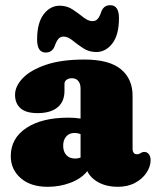

<svg xmlns="http://www.w3.org/2000/svg" viewBox="-20 -708 600 740"><path d="M21.5 -106Q21.5 -175 81.5 -214.8Q141.5 -254.5 243.5 -254.5Q270 -254.5 290.5 -251V-367Q290.5 -385 281.8 -395.8Q273 -406.5 257 -406.5Q245.5 -406.5 237 -400.8Q228.5 -395 228.5 -385V-357.5Q228.5 -316 201.5 -294Q174.5 -272 125 -272Q80 -272 59 -290.8Q38 -309.5 38 -342.5Q38 -375.5 67.5 -406.5Q97 -437.5 156.2 -458Q215.5 -478.5 305 -478.5Q401 -478.5 446 -441.2Q491 -404 491 -339V-132.5Q491 -125.5 494.8 -119.5Q498.5 -113.5 508 -113.5Q513.5 -113.5 516.8 -115Q520 -116.5 523 -118.5Q525.5 -120 528.5 -121.2Q531.5 -122.5 535.5 -122.5Q547.5 -122.5 554 -113.2Q560.5 -104 560.5 -91Q560.5 -66.5 545 -42.8Q529.5 -19 501 -3.5Q472.5 12 433.5 12Q392 12 360.8 -4.5Q329.5 -21 316.5 -48.5Q293.5 -19.5 252 -3.8Q210.5 12 164 12Q98 12 59.8 -21.5Q21.5 -55 21.5 -106ZM223.5 -146.5Q223.5 -123.5 235.8 -110.2Q248 -97 269.5 -97Q280.5 -97 290.5 -100.5V-191Q280 -195.5 266.5 -195.5Q247 -195.5 235.2 -182Q223.5 -168.5 223.5 -146.5ZM351 -507.5Q323 -507.5 300.5 -522.2Q278 -537 259.8 -552Q241.5 -567 225 -567Q212.5 -567 204.8 -557.8Q197 -548.5 190.5 -529.5Q181 -505.5 156 -505.5Q123 -505.5 123 -556Q123 -619.5 148.2 -652.8Q173.5 -686 210 -686Q238.5 -686 260.8 -671Q283 -656 301.5 -641.2Q320 -626.5 336.5 -626.5Q349.5 -626.5 357.2 -636Q365 -645.5 371 -664.5Q380.5 -688 405 -688Q438.5 -688 438.5 -638Q438.5 -573.5 413 -540.5Q387.5 -507.5 351 -507.5Z"/></svg>

Font: Fraunces 72pt SuperSoft Black
Style: Regular
Weight: 900
Version: Version 1.000;[0bf87f6ff]